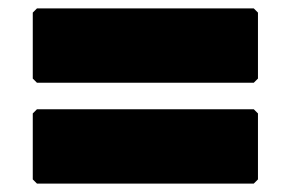

<svg xmlns="http://www.w3.org/2000/svg" viewBox="-20 -643 692 457"><path d="M68 -383 58 -373V-216L68 -206H584L594 -216V-373L584 -383ZM68 -623 58 -613V-456L68 -446H584L594 -456V-613L584 -623Z"/></svg>

Font: Hussar Woodtype
Style: Ultra
Weight: 900
Foundry: Cannot Into Space Fonts
Version: Version 1.07